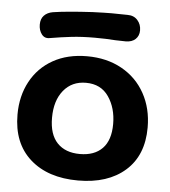

<svg xmlns="http://www.w3.org/2000/svg" viewBox="-51 -753 710 803"><g transform="rotate(5 303.5 -351.5)"><path d="M30 -250Q30 -328 63 -389Q96 -450 156.5 -484Q217 -518 299 -518Q382 -518 445 -483Q508 -448 542.5 -385.5Q577 -323 577 -243Q577 -126 504 -61.5Q431 3 306 3Q179 3 104.5 -63.5Q30 -130 30 -250ZM432 -245Q432 -312 399.5 -359.5Q367 -407 304 -407Q245 -407 210 -364Q175 -321 175 -249Q175 -179 209 -143.5Q243 -108 304 -108Q365 -108 398.5 -142.5Q432 -177 432 -245ZM90 -633Q90 -657 103.5 -671Q117 -685 140 -689Q198 -698 306 -704Q360 -706 385 -706L453 -705Q479 -705 494.5 -687.5Q510 -670 510 -645Q510 -622 495 -608Q480 -594 454 -594L411 -595Q372 -598 324 -598Q270 -598 226.5 -593Q183 -588 136 -580Q115 -576 102.5 -592.5Q90 -609 90 -633Z"/></g></svg>

Font: Mali
Style: Bold
Weight: 700
Designer: Kitiyaporn Chalermlarp | Katatrad Aksorn Co.,Ltd.
Foundry: Cadson Demak Co.,Ltd.
Version: Version 1.000; ttfautohint (v1.6)